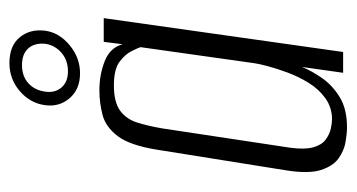

<svg xmlns="http://www.w3.org/2000/svg" viewBox="-190 -540 738 397"><g transform="rotate(-90 178.5 -341.0)"><path d="M114 8Q102 8 84 5Q66 2 50 -9.5Q34 -21 26 -46Q18 -71 25 -116L68 -385Q77 -441 96 -466Q115 -491 140 -497.5Q165 -504 191 -504Q223 -504 251 -493Q279 -482 286 -456L291 -495H340L270 0H227L239 -85Q231 -65 216 -43.5Q201 -22 176.5 -7Q152 8 114 8ZM131 -23Q155 -23 174 -36.5Q193 -50 206 -71Q219 -92 227.5 -115Q236 -138 241 -157Q246 -176 247 -185L280 -419Q278 -425 271.5 -438Q265 -451 249.5 -462.5Q234 -474 201 -474Q166 -474 148.5 -461Q131 -448 124 -425.5Q117 -403 112 -374L72 -109Q68 -79 73 -61.5Q78 -44 89 -36Q100 -28 111.5 -25.5Q123 -23 131 -23ZM226 -544Q193 -544 174.5 -565.5Q156 -587 160 -616Q164 -647 189 -668.5Q214 -690 247 -690Q283 -690 300.5 -668.5Q318 -647 314 -616Q310 -587 284 -565.5Q258 -544 226 -544ZM230 -569Q253 -569 268.5 -582.5Q284 -596 287 -616Q289 -638 277.5 -651Q266 -664 243 -664Q220 -664 205.5 -651Q191 -638 188 -616Q185 -596 196.5 -582.5Q208 -569 230 -569Z"/></g></svg>

Font: Alumni Sans Thin Light
Style: Italic
Weight: 300
Italic angle: -8°
Version: Version 1.016